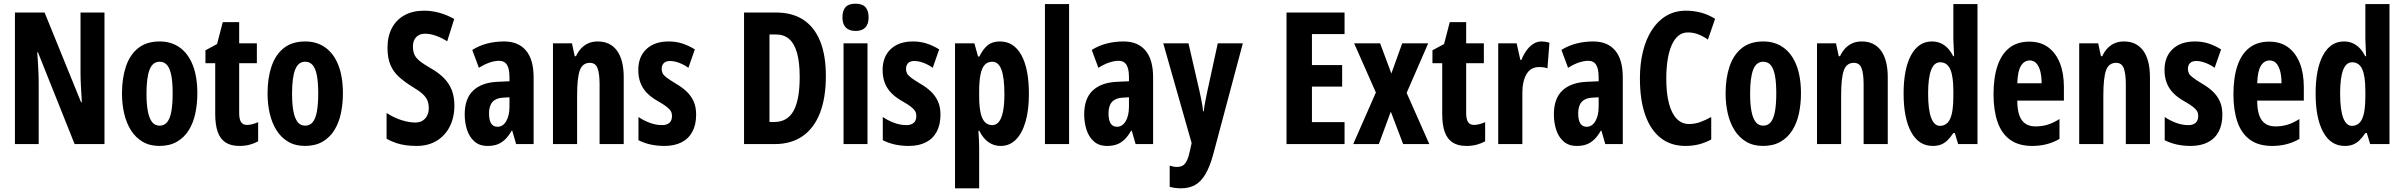

<svg xmlns="http://www.w3.org/2000/svg" viewBox="-20 -782 13041 1042"><path d="M547 0H385L186 -498H182Q184 -472 185.5 -448.5Q187 -425 188 -404Q189 -383 189.5 -364.5Q190 -346 190 -331V0H61V-714H222L420 -227H424Q423 -252 421.5 -275Q420 -298 419 -318Q418 -338 417.5 -356Q417 -374 417 -389V-714H547Z M1051 -275Q1051 -218 1040 -166.5Q1029 -115 1004.5 -75.5Q980 -36 940.5 -13Q901 10 845 10Q793 10 754.5 -12.5Q716 -35 691 -74.5Q666 -114 654 -165.5Q642 -217 642 -275Q642 -358 663.5 -421.5Q685 -485 730 -521Q775 -557 847 -557Q909 -557 955 -524.5Q1001 -492 1026 -429Q1051 -366 1051 -275ZM775 -273Q775 -216 782.5 -177.5Q790 -139 805.5 -119.5Q821 -100 846 -100Q872 -100 887.5 -119.5Q903 -139 910 -178Q917 -217 917 -275Q917 -333 910 -371Q903 -409 887.5 -428Q872 -447 846 -447Q809 -447 792 -404.5Q775 -362 775 -273Z M1321 -104Q1334 -104 1349.5 -108Q1365 -112 1381 -119V-15Q1359 -3 1334 3.5Q1309 10 1280 10Q1233 10 1204 -9Q1175 -28 1161.5 -66.5Q1148 -105 1148 -163V-439H1095V-509L1158 -543L1189 -662H1278V-547H1374V-439H1278V-168Q1278 -136 1288 -120Q1298 -104 1321 -104Z M1841 -275Q1841 -218 1830 -166.5Q1819 -115 1794.5 -75.5Q1770 -36 1730.5 -13Q1691 10 1635 10Q1583 10 1544.5 -12.5Q1506 -35 1481 -74.5Q1456 -114 1444 -165.5Q1432 -217 1432 -275Q1432 -358 1453.5 -421.5Q1475 -485 1520 -521Q1565 -557 1637 -557Q1699 -557 1745 -524.5Q1791 -492 1816 -429Q1841 -366 1841 -275ZM1565 -273Q1565 -216 1572.5 -177.5Q1580 -139 1595.5 -119.5Q1611 -100 1636 -100Q1662 -100 1677.5 -119.5Q1693 -139 1700 -178Q1707 -217 1707 -275Q1707 -333 1700 -371Q1693 -409 1677.5 -428Q1662 -447 1636 -447Q1599 -447 1582 -404.5Q1565 -362 1565 -273Z M2446 -209Q2446 -145 2421 -95.5Q2396 -46 2350 -18Q2304 10 2241 10Q2212 10 2184.5 6.5Q2157 3 2131 -5.5Q2105 -14 2078 -29V-169Q2116 -144 2157.5 -130.5Q2199 -117 2233 -117Q2258 -117 2274 -127.5Q2290 -138 2298.5 -155.5Q2307 -173 2307 -195Q2307 -218 2300 -236Q2293 -254 2273.5 -272Q2254 -290 2215 -313Q2175 -338 2145 -365Q2115 -392 2099 -429.5Q2083 -467 2083 -523Q2083 -584 2106.5 -629Q2130 -674 2174.5 -699Q2219 -724 2282 -724Q2324 -724 2365 -712.5Q2406 -701 2445 -679L2407 -558Q2373 -579 2343 -589Q2313 -599 2287 -599Q2265 -599 2250.5 -590Q2236 -581 2228.5 -565.5Q2221 -550 2221 -530Q2221 -505 2228.5 -487Q2236 -469 2256.5 -452Q2277 -435 2317 -412Q2361 -387 2389.5 -358Q2418 -329 2432 -292.5Q2446 -256 2446 -209Z M2716 -557Q2793 -557 2834.5 -508Q2876 -459 2876 -362V0H2781L2760 -73H2757Q2741 -45 2722.5 -26.5Q2704 -8 2681 1Q2658 10 2626 10Q2582 10 2554.5 -14.5Q2527 -39 2514.5 -78Q2502 -117 2502 -161Q2502 -247 2548 -290.5Q2594 -334 2679 -338L2745 -341V-363Q2745 -408 2731.5 -430Q2718 -452 2688 -452Q2666 -452 2638.5 -443Q2611 -434 2579 -414L2543 -511Q2579 -534 2623 -545.5Q2667 -557 2716 -557ZM2710 -252Q2672 -250 2653 -229Q2634 -208 2634 -167Q2634 -130 2645.5 -112Q2657 -94 2680 -94Q2709 -94 2727 -124Q2745 -154 2745 -204V-254Z M3224 -557Q3292 -557 3328.5 -507Q3365 -457 3365 -362V0H3234V-324Q3234 -382 3223 -411.5Q3212 -441 3181 -441Q3142 -441 3127 -401Q3112 -361 3112 -263V0H2981V-547H3084L3099 -477H3106Q3118 -503 3135.5 -521Q3153 -539 3175 -548Q3197 -557 3224 -557Z M3758 -160Q3758 -105 3737.5 -67Q3717 -29 3678.5 -9.5Q3640 10 3586 10Q3547 10 3512 2.5Q3477 -5 3445 -21V-147Q3471 -129 3505 -116Q3539 -103 3573 -103Q3599 -103 3613 -115.5Q3627 -128 3627 -153Q3627 -167 3621 -178Q3615 -189 3598 -202.5Q3581 -216 3547 -235Q3514 -254 3491 -277.5Q3468 -301 3456 -332Q3444 -363 3444 -402Q3444 -474 3488 -515.5Q3532 -557 3609 -557Q3648 -557 3682.5 -546Q3717 -535 3751 -514L3716 -414Q3701 -425 3684.5 -433Q3668 -441 3651 -446Q3634 -451 3616 -451Q3594 -451 3582.5 -439.5Q3571 -428 3571 -408Q3571 -394 3576.5 -383.5Q3582 -373 3598.5 -360.5Q3615 -348 3648 -328Q3681 -309 3705.5 -286Q3730 -263 3744 -232.5Q3758 -202 3758 -160Z M4462 -370Q4462 -250 4429.5 -167.5Q4397 -85 4335 -42.5Q4273 0 4183 0H4018V-714H4193Q4280 -714 4340 -674.5Q4400 -635 4431 -558.5Q4462 -482 4462 -370ZM4320 -364Q4320 -444 4305.5 -495Q4291 -546 4262.5 -570.5Q4234 -595 4191 -595H4156V-120H4182Q4253 -120 4286.5 -180Q4320 -240 4320 -364Z M4688 -547V0H4558V-547ZM4623 -762Q4660 -762 4677 -743Q4694 -724 4694 -687Q4694 -651 4676 -632.5Q4658 -614 4623 -614Q4589 -614 4570.5 -632.5Q4552 -651 4552 -687Q4552 -725 4569 -743.5Q4586 -762 4623 -762Z M5084 -160Q5084 -105 5063.5 -67Q5043 -29 5004.5 -9.5Q4966 10 4912 10Q4873 10 4838 2.5Q4803 -5 4771 -21V-147Q4797 -129 4831 -116Q4865 -103 4899 -103Q4925 -103 4939 -115.5Q4953 -128 4953 -153Q4953 -167 4947 -178Q4941 -189 4924 -202.5Q4907 -216 4873 -235Q4840 -254 4817 -277.5Q4794 -301 4782 -332Q4770 -363 4770 -402Q4770 -474 4814 -515.5Q4858 -557 4935 -557Q4974 -557 5008.5 -546Q5043 -535 5077 -514L5042 -414Q5027 -425 5010.5 -433Q4994 -441 4977 -446Q4960 -451 4942 -451Q4920 -451 4908.5 -439.5Q4897 -428 4897 -408Q4897 -394 4902.5 -383.5Q4908 -373 4924.5 -360.5Q4941 -348 4974 -328Q5007 -309 5031.5 -286Q5056 -263 5070 -232.5Q5084 -202 5084 -160Z M5407 -557Q5482 -557 5523 -483Q5564 -409 5564 -272Q5564 -184 5545.5 -121Q5527 -58 5493 -24Q5459 10 5411 10Q5387 10 5365.5 1Q5344 -8 5326.5 -26Q5309 -44 5295 -72H5290Q5292 -41 5293 -17.5Q5294 6 5294 21V240H5163V-547H5268L5288 -475H5295Q5311 -507 5328 -525Q5345 -543 5364.5 -550Q5384 -557 5407 -557ZM5365 -447Q5340 -447 5324.5 -430.5Q5309 -414 5301.5 -378.5Q5294 -343 5294 -287V-260Q5294 -206 5301.5 -171Q5309 -136 5325 -119.5Q5341 -103 5365 -103Q5387 -103 5401.5 -121.5Q5416 -140 5423.5 -177.5Q5431 -215 5431 -271Q5431 -360 5415 -403.5Q5399 -447 5365 -447Z M5782 0H5651V-760H5782Z M6078 -557Q6155 -557 6196.5 -508Q6238 -459 6238 -362V0H6143L6122 -73H6119Q6103 -45 6084.5 -26.5Q6066 -8 6043 1Q6020 10 5988 10Q5944 10 5916.5 -14.5Q5889 -39 5876.5 -78Q5864 -117 5864 -161Q5864 -247 5910 -290.5Q5956 -334 6041 -338L6107 -341V-363Q6107 -408 6093.5 -430Q6080 -452 6050 -452Q6028 -452 6000.5 -443Q5973 -434 5941 -414L5905 -511Q5941 -534 5985 -545.5Q6029 -557 6078 -557ZM6072 -252Q6034 -250 6015 -229Q5996 -208 5996 -167Q5996 -130 6007.5 -112Q6019 -94 6042 -94Q6071 -94 6089 -124Q6107 -154 6107 -204V-254Z M6293 -547H6430L6491 -282Q6495 -264 6498.5 -246Q6502 -228 6505 -210.5Q6508 -193 6509 -178H6513Q6515 -198 6519.5 -223.5Q6524 -249 6531 -281L6589 -547H6725L6565 53Q6547 120 6523 161.5Q6499 203 6466.5 221.5Q6434 240 6389 240Q6373 240 6358 238Q6343 236 6328 232V117Q6338 120 6347.5 122Q6357 124 6366 124Q6386 124 6399 116.5Q6412 109 6422 88Q6432 67 6440 27L6447 -6Z M7277 0H6962V-714H7277V-597H7100V-429H7264V-312H7100V-119H7277Z M7447 -280 7329 -547H7470L7531 -383L7590 -547H7731L7614 -278L7737 0H7595L7528 -176L7463 0H7324Z M7980 -104Q7993 -104 8008.5 -108Q8024 -112 8040 -119V-15Q8018 -3 7993 3.5Q7968 10 7939 10Q7892 10 7863 -9Q7834 -28 7820.5 -66.5Q7807 -105 7807 -163V-439H7754V-509L7817 -543L7848 -662H7937V-547H8033V-439H7937V-168Q7937 -136 7947 -120Q7957 -104 7980 -104Z M8346 -557Q8356 -557 8366 -555.5Q8376 -554 8389 -550L8378 -411Q8368 -415 8357 -416.5Q8346 -418 8332 -418Q8310 -418 8293 -408.5Q8276 -399 8265 -380.5Q8254 -362 8248 -336.5Q8242 -311 8242 -279V0H8111V-547H8211L8231 -457H8237Q8247 -483 8263 -506Q8279 -529 8300 -543Q8321 -557 8346 -557Z M8627 -557Q8704 -557 8745.5 -508Q8787 -459 8787 -362V0H8692L8671 -73H8668Q8652 -45 8633.5 -26.5Q8615 -8 8592 1Q8569 10 8537 10Q8493 10 8465.5 -14.5Q8438 -39 8425.5 -78Q8413 -117 8413 -161Q8413 -247 8459 -290.5Q8505 -334 8590 -338L8656 -341V-363Q8656 -408 8642.5 -430Q8629 -452 8599 -452Q8577 -452 8549.5 -443Q8522 -434 8490 -414L8454 -511Q8490 -534 8534 -545.5Q8578 -557 8627 -557ZM8621 -252Q8583 -250 8564 -229Q8545 -208 8545 -167Q8545 -130 8556.5 -112Q8568 -94 8591 -94Q8620 -94 8638 -124Q8656 -154 8656 -204V-254Z M9140 -606Q9110 -606 9088 -587.5Q9066 -569 9051.5 -535Q9037 -501 9030 -455Q9023 -409 9023 -355Q9023 -276 9037.5 -221Q9052 -166 9079.5 -137.5Q9107 -109 9147 -109Q9179 -109 9208.5 -120Q9238 -131 9267 -147V-25Q9236 -8 9201.5 1Q9167 10 9127 10Q9048 10 8993 -33Q8938 -76 8909 -157.5Q8880 -239 8880 -356Q8880 -436 8896.5 -503Q8913 -570 8945 -619.5Q8977 -669 9023.5 -696.5Q9070 -724 9130 -724Q9172 -724 9211.5 -713.5Q9251 -703 9288 -680L9249 -567Q9224 -585 9197 -595.5Q9170 -606 9140 -606Z M9754 -275Q9754 -218 9743 -166.5Q9732 -115 9707.5 -75.5Q9683 -36 9643.5 -13Q9604 10 9548 10Q9496 10 9457.5 -12.5Q9419 -35 9394 -74.5Q9369 -114 9357 -165.5Q9345 -217 9345 -275Q9345 -358 9366.5 -421.5Q9388 -485 9433 -521Q9478 -557 9550 -557Q9612 -557 9658 -524.5Q9704 -492 9729 -429Q9754 -366 9754 -275ZM9478 -273Q9478 -216 9485.5 -177.5Q9493 -139 9508.5 -119.5Q9524 -100 9549 -100Q9575 -100 9590.5 -119.5Q9606 -139 9613 -178Q9620 -217 9620 -275Q9620 -333 9613 -371Q9606 -409 9590.5 -428Q9575 -447 9549 -447Q9512 -447 9495 -404.5Q9478 -362 9478 -273Z M10084 -557Q10152 -557 10188.5 -507Q10225 -457 10225 -362V0H10094V-324Q10094 -382 10083 -411.5Q10072 -441 10041 -441Q10002 -441 9987 -401Q9972 -361 9972 -263V0H9841V-547H9944L9959 -477H9966Q9978 -503 9995.5 -521Q10013 -539 10035 -548Q10057 -557 10084 -557Z M10469 10Q10393 10 10352 -65.5Q10311 -141 10311 -274Q10311 -408 10351.5 -482.5Q10392 -557 10465 -557Q10489 -557 10510 -548.5Q10531 -540 10549 -522Q10567 -504 10580 -477H10585Q10584 -509 10582.5 -531.5Q10581 -554 10581 -570V-760H10712V0H10607L10589 -60H10581Q10565 -36 10549 -20.5Q10533 -5 10514 2.5Q10495 10 10469 10ZM10508 -99Q10546 -99 10563.5 -137Q10581 -175 10581 -257V-288Q10581 -369 10564 -406.5Q10547 -444 10509 -444Q10476 -444 10460 -401Q10444 -358 10444 -275Q10444 -187 10460.5 -143Q10477 -99 10508 -99Z M10993 -556Q11054 -556 11095.5 -525.5Q11137 -495 11159 -440Q11181 -385 11181 -309V-236H10928Q10928 -164 10952.5 -130Q10977 -96 11027 -96Q11061 -96 11091.5 -105Q11122 -114 11157 -136V-28Q11124 -9 11087.5 0.5Q11051 10 11009 10Q10935 10 10888.5 -24Q10842 -58 10820.5 -121Q10799 -184 10799 -270Q10799 -362 10821 -426Q10843 -490 10886 -523Q10929 -556 10993 -556ZM10996 -454Q10966 -454 10948 -425Q10930 -396 10928 -330H11060Q11060 -369 11052.5 -396.5Q11045 -424 11031 -439Q11017 -454 10996 -454Z M11507 -557Q11575 -557 11611.5 -507Q11648 -457 11648 -362V0H11517V-324Q11517 -382 11506 -411.5Q11495 -441 11464 -441Q11425 -441 11410 -401Q11395 -361 11395 -263V0H11264V-547H11367L11382 -477H11389Q11401 -503 11418.5 -521Q11436 -539 11458 -548Q11480 -557 11507 -557Z M12041 -160Q12041 -105 12020.5 -67Q12000 -29 11961.5 -9.5Q11923 10 11869 10Q11830 10 11795 2.5Q11760 -5 11728 -21V-147Q11754 -129 11788 -116Q11822 -103 11856 -103Q11882 -103 11896 -115.5Q11910 -128 11910 -153Q11910 -167 11904 -178Q11898 -189 11881 -202.5Q11864 -216 11830 -235Q11797 -254 11774 -277.5Q11751 -301 11739 -332Q11727 -363 11727 -402Q11727 -474 11771 -515.5Q11815 -557 11892 -557Q11931 -557 11965.5 -546Q12000 -535 12034 -514L11999 -414Q11984 -425 11967.5 -433Q11951 -441 11934 -446Q11917 -451 11899 -451Q11877 -451 11865.5 -439.5Q11854 -428 11854 -408Q11854 -394 11859.5 -383.5Q11865 -373 11881.5 -360.5Q11898 -348 11931 -328Q11964 -309 11988.5 -286Q12013 -263 12027 -232.5Q12041 -202 12041 -160Z M12295 -556Q12356 -556 12397.5 -525.5Q12439 -495 12461 -440Q12483 -385 12483 -309V-236H12230Q12230 -164 12254.5 -130Q12279 -96 12329 -96Q12363 -96 12393.5 -105Q12424 -114 12459 -136V-28Q12426 -9 12389.5 0.5Q12353 10 12311 10Q12237 10 12190.5 -24Q12144 -58 12122.5 -121Q12101 -184 12101 -270Q12101 -362 12123 -426Q12145 -490 12188 -523Q12231 -556 12295 -556ZM12298 -454Q12268 -454 12250 -425Q12232 -396 12230 -330H12362Q12362 -369 12354.5 -396.5Q12347 -424 12333 -439Q12319 -454 12298 -454Z M12705 10Q12629 10 12588 -65.5Q12547 -141 12547 -274Q12547 -408 12587.5 -482.5Q12628 -557 12701 -557Q12725 -557 12746 -548.5Q12767 -540 12785 -522Q12803 -504 12816 -477H12821Q12820 -509 12818.5 -531.5Q12817 -554 12817 -570V-760H12948V0H12843L12825 -60H12817Q12801 -36 12785 -20.5Q12769 -5 12750 2.5Q12731 10 12705 10ZM12744 -99Q12782 -99 12799.5 -137Q12817 -175 12817 -257V-288Q12817 -369 12800 -406.5Q12783 -444 12745 -444Q12712 -444 12696 -401Q12680 -358 12680 -275Q12680 -187 12696.5 -143Q12713 -99 12744 -99Z"/></svg>

Font: Noto Sans Display ExtraCondensed
Style: Bold
Weight: 700
Width: 2
Designer: Monotype Design Team
Foundry: Monotype Imaging Inc.
Version: Version 2.003